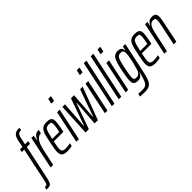

<svg xmlns="http://www.w3.org/2000/svg" viewBox="2 -1693 2841 2841"><g transform="rotate(-45 1422.5 -272.5)"><path d="M-76 190 -66 146Q-44 146 -33 141.5Q-22 137 -16.5 125Q-11 113 -6 90L110 -462H60L69 -510H120L143 -621Q149 -649 157.5 -670Q166 -691 178 -705Q190 -719 205.5 -727.5Q221 -736 242.5 -739.5Q264 -743 290 -743L281 -699Q255 -699 239 -692Q223 -685 213.5 -666.5Q204 -648 197 -616L175 -510H241L231 -462H165L54 64Q46 99 39 122Q32 145 23.5 159Q15 173 2.5 179.5Q-10 186 -29 188Q-48 190 -76 190Z M200 0 307 -510H355L342 -423H346Q362 -463 380 -483.5Q398 -504 420 -511Q442 -518 469 -518L456 -459Q427 -459 404 -444.5Q381 -430 363.5 -404Q346 -378 332.5 -341Q319 -304 309 -258L254 0Z M547 8Q506 8 480 -2Q454 -12 442 -34Q430 -56 430 -91Q430 -120 436.5 -160Q443 -200 454 -254Q468 -328 481 -378.5Q494 -429 512 -459.5Q530 -490 558.5 -504Q587 -518 631 -518Q669 -518 692.5 -510Q716 -502 726.5 -484Q737 -466 737 -434Q737 -415 733.5 -387Q730 -359 724 -325.5Q718 -292 710 -255L706 -239H506Q496 -191 490.5 -157.5Q485 -124 485 -100Q485 -77 492.5 -64Q500 -51 515.5 -45.5Q531 -40 555 -40Q569 -40 588 -41.5Q607 -43 625.5 -46Q644 -49 655 -52L645 -4Q634 -1 617.5 2Q601 5 583 6.5Q565 8 547 8ZM515 -281H662L668 -307Q674 -335 679 -368Q684 -401 684 -423Q684 -444 678.5 -454Q673 -464 661.5 -467Q650 -470 633 -470Q607 -470 590 -464Q573 -458 561.5 -438.5Q550 -419 539.5 -381.5Q529 -344 515 -281Z M875 -660 893 -743H950L933 -660ZM738 0 845 -510H900L792 0Z M931 0 957 -510H1011L982 -87H987L1136 -510H1201L1171 -87H1176L1327 -510H1381L1189 0H1121L1150 -403H1145L1000 0Z M1472 -660 1490 -743H1547L1530 -660ZM1335 0 1442 -510H1497L1389 0Z M1482 0 1638 -743H1693L1536 0Z M1626 0 1782 -743H1837L1680 0Z M1907 -660 1925 -743H1982L1965 -660ZM1770 0 1877 -510H1932L1824 0Z M1984 198Q1968 198 1950.5 197.5Q1933 197 1914.5 196Q1896 195 1877 194L1887 146Q1897 147 1911 148Q1925 149 1941.5 149.5Q1958 150 1975 150Q2007 150 2028 142Q2049 134 2063 116Q2077 98 2088 69Q2099 40 2111 -3Q2114 -15 2119 -32Q2124 -49 2127 -63H2122Q2112 -37 2097.5 -21.5Q2083 -6 2066 1Q2049 8 2028 8Q1995 8 1974 0.5Q1953 -7 1943.5 -25.5Q1934 -44 1934 -77Q1934 -107 1940 -150.5Q1946 -194 1958 -254Q1974 -333 1988.5 -384.5Q2003 -436 2020.5 -465Q2038 -494 2061.5 -506Q2085 -518 2118 -518Q2142 -518 2161 -512Q2180 -506 2190.5 -491Q2201 -476 2201 -447H2206L2223 -510H2273L2181 -76Q2168 -12 2155.5 34.5Q2143 81 2129 112.5Q2115 144 2095.5 162.5Q2076 181 2049 189.5Q2022 198 1984 198ZM2043 -42Q2064 -42 2079 -50Q2094 -58 2106 -73.5Q2118 -89 2126 -114Q2131 -132 2139 -160.5Q2147 -189 2155.5 -222Q2164 -255 2171 -289Q2178 -323 2182 -352Q2186 -381 2186 -401Q2186 -438 2173 -453Q2160 -468 2133 -468Q2109 -468 2093 -461Q2077 -454 2064.5 -433Q2052 -412 2040.5 -369.5Q2029 -327 2014 -255Q2003 -198 1996 -155.5Q1989 -113 1989 -95Q1989 -72 1994.5 -61Q2000 -50 2012 -46Q2024 -42 2043 -42Z M2389 8Q2348 8 2322 -2Q2296 -12 2284 -34Q2272 -56 2272 -91Q2272 -120 2278.5 -160Q2285 -200 2296 -254Q2310 -328 2323 -378.5Q2336 -429 2354 -459.5Q2372 -490 2400.5 -504Q2429 -518 2473 -518Q2511 -518 2534.5 -510Q2558 -502 2568.5 -484Q2579 -466 2579 -434Q2579 -415 2575.5 -387Q2572 -359 2566 -325.5Q2560 -292 2552 -255L2548 -239H2348Q2338 -191 2332.5 -157.5Q2327 -124 2327 -100Q2327 -77 2334.5 -64Q2342 -51 2357.5 -45.5Q2373 -40 2397 -40Q2411 -40 2430 -41.5Q2449 -43 2467.5 -46Q2486 -49 2497 -52L2487 -4Q2476 -1 2459.5 2Q2443 5 2425 6.5Q2407 8 2389 8ZM2357 -281H2504L2510 -307Q2516 -335 2521 -368Q2526 -401 2526 -423Q2526 -444 2520.5 -454Q2515 -464 2503.5 -467Q2492 -470 2475 -470Q2449 -470 2432 -464Q2415 -458 2403.5 -438.5Q2392 -419 2381.5 -381.5Q2371 -344 2357 -281Z M2580 0 2687 -510H2735L2725 -444H2729Q2738 -465 2751.5 -481.5Q2765 -498 2785.5 -508Q2806 -518 2833 -518Q2862 -518 2880 -510.5Q2898 -503 2906.5 -486Q2915 -469 2915 -440Q2915 -419 2911.5 -391.5Q2908 -364 2900 -330L2831 0H2776L2840 -308Q2849 -350 2853.5 -377.5Q2858 -405 2858 -422Q2858 -441 2853 -451Q2848 -461 2837.5 -464.5Q2827 -468 2809 -468Q2781 -468 2762.5 -453Q2744 -438 2731 -410.5Q2718 -383 2709 -346.5Q2700 -310 2691 -267L2634 0Z"/></g></svg>

Font: Saira UltraCondensed
Style: Italic
Weight: 400
Width: 1
Italic angle: -12°
Designer: Hector Gatti with collaboration of the Omnibus-Type team
Foundry: Omnibus-Type
Version: Version 1.101